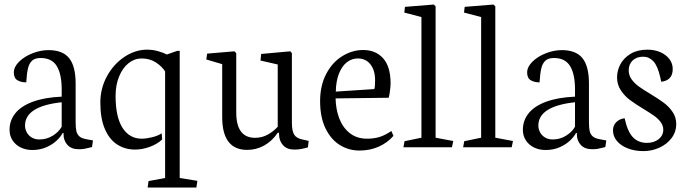

<svg xmlns="http://www.w3.org/2000/svg" viewBox="-20 -655 3050 854"><path d="M258.8 -63.5H262.7V-56.6Q262.7 -29.8 280 -10.5Q297.4 8.8 331.1 8.8Q344.2 8.8 354.5 7.1Q364.7 5.4 379.4 1.5L389.2 -1L393.6 -30.3L365.2 -35.6Q343.8 -39.1 333.3 -48.3Q322.8 -57.6 319.6 -72.3Q316.4 -86.9 316.4 -112.3V-283.7Q316.4 -360.4 287.6 -396.2Q258.8 -432.1 195.8 -432.1Q160.6 -432.1 124.5 -418Q88.4 -403.8 64.9 -380.6Q41.5 -357.4 41.5 -332.5Q41.5 -307.6 57.6 -298.1Q73.7 -288.6 96.7 -288.6Q99.1 -328.6 104.5 -351.1Q109.9 -373.5 122.8 -385.3Q135.7 -397 160.6 -397Q210.9 -397 232.7 -360.8Q254.4 -324.7 254.4 -257.8V-225.1Q177.7 -221.7 125.7 -202.4Q73.7 -183.1 48.1 -151.1Q22.5 -119.1 22.5 -77.6Q22.5 -50.3 36.4 -29.8Q50.3 -9.3 73.2 1.5Q96.2 12.2 123 12.2Q158.2 12.2 186.3 -0.2Q214.4 -12.7 232.4 -30Q250.5 -47.4 258.8 -63.5ZM254.4 -91.3Q241.2 -67.9 214.4 -51.3Q187.5 -34.7 155.3 -34.7Q135.7 -34.7 121.1 -43.5Q106.4 -52.2 98.9 -66.7Q91.3 -81.1 91.3 -96.2Q91.3 -182.6 254.4 -200.2Z M701.2 -34.7 699.2 -62Q682.6 -50.8 656 -44.4Q629.4 -38.1 610.4 -38.1Q556.2 -38.1 525.1 -86.2Q494.1 -134.3 494.1 -228.5Q494.1 -276.9 509.8 -314.9Q525.4 -353 551.8 -374Q578.1 -395 609.9 -395Q645.5 -395 672.4 -377.9Q699.2 -360.8 714.4 -337.4V136.7L640.6 150.4L636.7 179.2H853.5L857.9 149.4L779.3 136.7V-428.7H768.1L722.2 -412.6Q707.5 -420.4 683.6 -427.2Q659.7 -434.1 633.8 -434.1Q582.5 -434.1 534.4 -402.6Q486.3 -371.1 456.3 -316.9Q426.3 -262.7 426.3 -198.7Q426.3 -127.9 446.5 -81.1Q466.8 -34.2 501.7 -12Q536.6 10.3 581.1 10.3Q612.3 10.3 645.8 -1.7Q679.2 -13.7 701.2 -34.7Z M968.3 -134.3Q968.3 11.7 1079.6 11.7Q1119.6 11.7 1155 -7.8Q1190.4 -27.3 1215.3 -64.5H1221.2V-58.6Q1221.2 -28.8 1238.8 -9.3Q1256.3 10.3 1288.1 10.3Q1305.2 10.3 1318.8 7.8Q1332.5 5.4 1349.6 0.5L1353 -28.3L1326.7 -34.2Q1298.8 -39.6 1288.6 -55.9Q1278.3 -72.3 1278.3 -108.9V-418.5L1271.5 -426.8L1141.6 -415L1138.7 -385.7L1215.3 -368.2V-91.3Q1196.3 -70.3 1170.7 -56.2Q1145 -42 1114.7 -42Q1030.8 -42 1030.8 -154.8V-418.5L1022.9 -426.8L901.4 -416.5L897.5 -390.6L968.3 -369.6Z M1730 -50.8 1720.7 -72.3Q1693.4 -53.7 1668.5 -45.9Q1643.6 -38.1 1612.8 -38.1Q1566.9 -38.1 1535.6 -63Q1504.4 -87.9 1489 -128.4Q1473.6 -168.9 1472.7 -217.3L1709 -220.2Q1712.4 -232.9 1714.8 -252.7Q1717.3 -272.5 1717.3 -284.2Q1717.3 -358.4 1684.3 -395.5Q1651.4 -432.6 1595.2 -432.6Q1546.9 -432.6 1502.7 -405.5Q1458.5 -378.4 1431.2 -326.7Q1403.8 -274.9 1403.8 -205.1Q1403.8 -133.8 1427.7 -84.2Q1451.7 -34.7 1491.5 -10Q1531.2 14.6 1579.1 14.6Q1626 14.6 1665 -2.9Q1704.1 -20.5 1730 -50.8ZM1648.4 -297.9Q1648.4 -268.6 1645 -258.8L1473.6 -247.6Q1474.6 -295.4 1488 -328.6Q1501.5 -361.8 1523.2 -378.4Q1544.9 -395 1571.3 -395Q1606.9 -395 1627.7 -368.7Q1648.4 -342.3 1648.4 -297.9Z M1990.2 0 1996.1 -27.8 1917.5 -42.5V-627L1909.2 -634.8L1781.2 -624.5L1778.3 -599.1L1854.5 -579.1V-42.5L1779.3 -26.9L1774.4 0Z M2255.9 0 2261.7 -27.8 2183.1 -42.5V-627L2174.8 -634.8L2046.9 -624.5L2043.9 -599.1L2120.1 -579.1V-42.5L2044.9 -26.9L2040 0Z M2542 -63.5H2545.9V-56.6Q2545.9 -29.8 2563.2 -10.5Q2580.6 8.8 2614.3 8.8Q2627.4 8.8 2637.7 7.1Q2647.9 5.4 2662.6 1.5L2672.4 -1L2676.8 -30.3L2648.4 -35.6Q2627 -39.1 2616.5 -48.3Q2606 -57.6 2602.8 -72.3Q2599.6 -86.9 2599.6 -112.3V-283.7Q2599.6 -360.4 2570.8 -396.2Q2542 -432.1 2479 -432.1Q2443.8 -432.1 2407.7 -418Q2371.6 -403.8 2348.1 -380.6Q2324.7 -357.4 2324.7 -332.5Q2324.7 -307.6 2340.8 -298.1Q2356.9 -288.6 2379.9 -288.6Q2382.3 -328.6 2387.7 -351.1Q2393.1 -373.5 2406 -385.3Q2418.9 -397 2443.8 -397Q2494.1 -397 2515.9 -360.8Q2537.6 -324.7 2537.6 -257.8V-225.1Q2460.9 -221.7 2408.9 -202.4Q2356.9 -183.1 2331.3 -151.1Q2305.7 -119.1 2305.7 -77.6Q2305.7 -50.3 2319.6 -29.8Q2333.5 -9.3 2356.4 1.5Q2379.4 12.2 2406.2 12.2Q2441.4 12.2 2469.5 -0.2Q2497.6 -12.7 2515.6 -30Q2533.7 -47.4 2542 -63.5ZM2537.6 -91.3Q2524.4 -67.9 2497.6 -51.3Q2470.7 -34.7 2438.5 -34.7Q2418.9 -34.7 2404.3 -43.5Q2389.6 -52.2 2382.1 -66.7Q2374.5 -81.1 2374.5 -96.2Q2374.5 -182.6 2537.6 -200.2Z M2987.8 -103.5Q2987.8 -133.3 2971.9 -156.7Q2956.1 -180.2 2933.3 -197.3Q2910.6 -214.4 2873.5 -236.8Q2840.8 -256.3 2821.5 -270.3Q2802.2 -284.2 2789.3 -302.2Q2776.4 -320.3 2776.4 -341.8Q2776.4 -369.1 2793.9 -386Q2811.5 -402.8 2841.3 -402.8Q2866.7 -402.8 2886 -382.6Q2905.3 -362.3 2917 -310.5L2920.9 -291.5Q2944.3 -293.5 2958.3 -307.4Q2972.2 -321.3 2972.2 -348.1Q2972.2 -372.6 2957.5 -392.1Q2942.9 -411.6 2917.2 -422.9Q2891.6 -434.1 2859.9 -434.1Q2815.9 -434.1 2785.4 -416Q2754.9 -397.9 2739.7 -369.6Q2724.6 -341.3 2724.6 -311Q2724.6 -278.8 2741.2 -253.7Q2757.8 -228.5 2781 -210.9Q2804.2 -193.4 2842.3 -170.4Q2872.6 -151.9 2889.9 -139.6Q2907.2 -127.4 2918.7 -111.8Q2930.2 -96.2 2930.2 -78.1Q2930.2 -52.7 2909.7 -36.1Q2889.2 -19.5 2857.4 -19.5Q2818.4 -19.5 2794.4 -45.4Q2770.5 -71.3 2758.3 -128.9Q2735.8 -126.5 2721.2 -111.8Q2706.5 -97.2 2706.5 -75.2Q2706.5 -48.8 2724.1 -27.8Q2741.7 -6.8 2772.5 5.1Q2803.2 17.1 2841.8 17.1Q2879.4 17.1 2913.1 1.7Q2946.8 -13.7 2967.3 -41Q2987.8 -68.4 2987.8 -103.5Z"/></svg>

Font: Neuton Light
Style: Regular
Weight: 300
Designer: Brian M Zick
Foundry: Brian M Zick
Version: Version 1.560